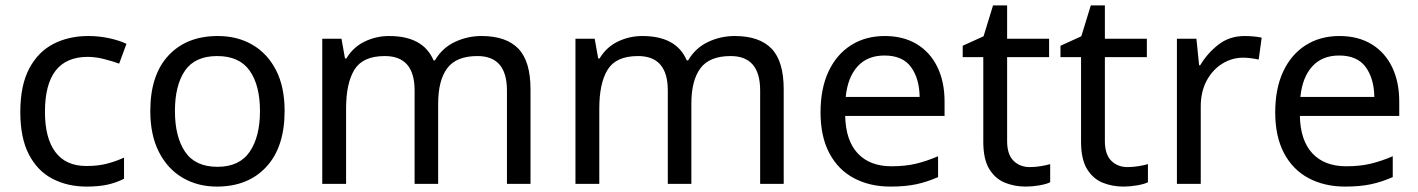

<svg xmlns="http://www.w3.org/2000/svg" viewBox="-20 -679 5238 709"><path d="M300 10Q229 10 173.5 -19Q118 -48 86.5 -109Q55 -170 55 -265Q55 -364 88 -426Q121 -488 177.5 -517Q234 -546 306 -546Q347 -546 385 -537.5Q423 -529 447 -517L420 -444Q396 -453 364 -461Q332 -469 304 -469Q146 -469 146 -266Q146 -169 184.5 -117.5Q223 -66 299 -66Q343 -66 376.5 -75Q410 -84 438 -97V-19Q411 -5 378.5 2.5Q346 10 300 10Z M1031 -269Q1031 -136 963.5 -63Q896 10 781 10Q710 10 654.5 -22.5Q599 -55 567 -117.5Q535 -180 535 -269Q535 -402 602 -474Q669 -546 784 -546Q857 -546 912.5 -513.5Q968 -481 999.5 -419.5Q1031 -358 1031 -269ZM626 -269Q626 -174 663.5 -118.5Q701 -63 783 -63Q864 -63 902 -118.5Q940 -174 940 -269Q940 -364 902 -418Q864 -472 782 -472Q700 -472 663 -418Q626 -364 626 -269Z M1758 -546Q1849 -546 1894 -499.5Q1939 -453 1939 -349V0H1852V-345Q1852 -472 1743 -472Q1665 -472 1631.5 -427Q1598 -382 1598 -296V0H1511V-345Q1511 -472 1401 -472Q1320 -472 1289 -422Q1258 -372 1258 -278V0H1170V-536H1241L1254 -463H1259Q1284 -505 1326.5 -525.5Q1369 -546 1417 -546Q1543 -546 1581 -456H1586Q1613 -502 1659.5 -524Q1706 -546 1758 -546Z M2693 -546Q2784 -546 2829 -499.5Q2874 -453 2874 -349V0H2787V-345Q2787 -472 2678 -472Q2600 -472 2566.5 -427Q2533 -382 2533 -296V0H2446V-345Q2446 -472 2336 -472Q2255 -472 2224 -422Q2193 -372 2193 -278V0H2105V-536H2176L2189 -463H2194Q2219 -505 2261.5 -525.5Q2304 -546 2352 -546Q2478 -546 2516 -456H2521Q2548 -502 2594.5 -524Q2641 -546 2693 -546Z M3247 -546Q3316 -546 3365.5 -516Q3415 -486 3441.5 -431.5Q3468 -377 3468 -304V-251H3101Q3103 -160 3147.5 -112.5Q3192 -65 3272 -65Q3323 -65 3362.5 -74.5Q3402 -84 3444 -102V-25Q3403 -7 3363 1.5Q3323 10 3268 10Q3192 10 3133.5 -21Q3075 -52 3042.5 -113.5Q3010 -175 3010 -264Q3010 -352 3039.5 -415Q3069 -478 3122.5 -512Q3176 -546 3247 -546ZM3246 -474Q3183 -474 3146.5 -433.5Q3110 -393 3103 -321H3376Q3375 -389 3344 -431.5Q3313 -474 3246 -474Z M3783 -62Q3803 -62 3824 -65.5Q3845 -69 3858 -73V-6Q3844 1 3818 5.5Q3792 10 3768 10Q3726 10 3690.5 -4.5Q3655 -19 3633 -55Q3611 -91 3611 -156V-468H3535V-510L3612 -545L3647 -659H3699V-536H3854V-468H3699V-158Q3699 -109 3722.5 -85.5Q3746 -62 3783 -62Z M4144 -62Q4164 -62 4185 -65.5Q4206 -69 4219 -73V-6Q4205 1 4179 5.5Q4153 10 4129 10Q4087 10 4051.5 -4.5Q4016 -19 3994 -55Q3972 -91 3972 -156V-468H3896V-510L3973 -545L4008 -659H4060V-536H4215V-468H4060V-158Q4060 -109 4083.5 -85.5Q4107 -62 4144 -62Z M4576 -546Q4591 -546 4608.5 -544.5Q4626 -543 4639 -540L4628 -459Q4615 -462 4599.5 -464Q4584 -466 4570 -466Q4529 -466 4493 -443.5Q4457 -421 4435.5 -380.5Q4414 -340 4414 -286V0H4326V-536H4398L4408 -438H4412Q4438 -482 4479 -514Q4520 -546 4576 -546Z M4926 -546Q4995 -546 5044.5 -516Q5094 -486 5120.5 -431.5Q5147 -377 5147 -304V-251H4780Q4782 -160 4826.5 -112.5Q4871 -65 4951 -65Q5002 -65 5041.5 -74.5Q5081 -84 5123 -102V-25Q5082 -7 5042 1.5Q5002 10 4947 10Q4871 10 4812.5 -21Q4754 -52 4721.5 -113.5Q4689 -175 4689 -264Q4689 -352 4718.5 -415Q4748 -478 4801.5 -512Q4855 -546 4926 -546ZM4925 -474Q4862 -474 4825.5 -433.5Q4789 -393 4782 -321H5055Q5054 -389 5023 -431.5Q4992 -474 4925 -474Z"/></svg>

Font: Noto Sans Glagolitic
Style: Regular
Weight: 400
Designer: Monotype Design Team
Foundry: Monotype Imaging Inc.
Version: Version 2.004; ttfautohint (v1.8.4.7-5d5b)